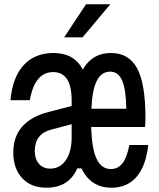

<svg xmlns="http://www.w3.org/2000/svg" viewBox="-20 -860 740 895"><path d="M500 15Q403 15 360 -75H340Q301 15 196 15Q125 15 83.5 -29.5Q42 -74 42 -149Q42 -295 206 -338L314 -366V-392Q314 -524 228 -524Q142 -524 119 -393H29Q38 -499 90 -556Q142 -613 230 -613Q325 -613 366 -536Q410 -613 497 -613Q581 -613 619.5 -541Q658 -469 658 -312Q658 -301 657.5 -289Q657 -277 656 -268H405Q408 -166 430.5 -119Q453 -72 497 -72Q530 -72 551 -99Q572 -126 583 -184H671Q660 -85 616 -35Q572 15 500 15ZM494 -526Q453 -526 431.5 -484Q410 -442 406 -353H569Q567 -445 549 -485.5Q531 -526 494 -526ZM142 -156Q142 -119 161.5 -96.5Q181 -74 214 -74Q260 -74 287 -113.5Q314 -153 314 -220V-281L219 -256Q142 -236 142 -156ZM279 -686 381 -840H494L365 -686Z"/></svg>

Font: Martian Mono Light
Style: Regular
Weight: 300
Monospace: yes
Designer: Roman Shamin
Foundry: Evil Martians
Version: Version 1.000; ttfautohint (v1.8.4.7-5d5b)